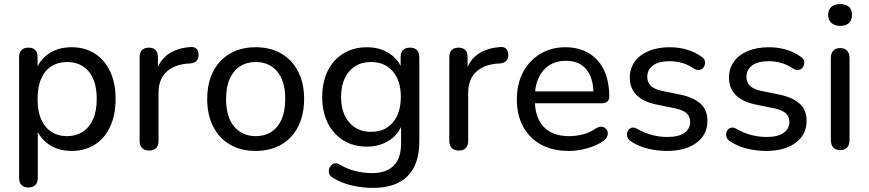

<svg xmlns="http://www.w3.org/2000/svg" viewBox="-20 -726 4230 935"><path d="M307 -63Q350 -63 382.5 -84Q415 -105 433 -145Q451 -185 451 -244Q451 -332 412 -378Q373 -424 307 -424Q263 -424 230.5 -403.5Q198 -383 180.5 -343Q163 -303 163 -244Q163 -156 202 -109.5Q241 -63 307 -63ZM118 187Q97 187 85 175Q73 163 73 141V-448Q73 -471 85 -482.5Q97 -494 118 -494Q140 -494 151.5 -482.5Q163 -471 163 -448V-403Q181 -439 215 -463Q262 -496 328 -496Q393 -496 441 -465.5Q489 -435 516 -378.5Q543 -322 543 -244Q543 -167 516.5 -109.5Q490 -52 441.5 -21.5Q393 9 328 9Q263 9 216 -24Q182 -48 164 -83V141Q164 163 152 175Q140 187 118 187Z M707 7Q684 7 672 -5Q660 -17 660 -40V-448Q660 -471 672 -482.5Q684 -494 705 -494Q726 -494 737.5 -482.5Q749 -471 749 -448V-371H739Q755 -431 799 -462Q843 -493 910 -497Q926 -498 936 -489.5Q946 -481 947 -461Q948 -442 938 -430.5Q928 -419 907 -417L889 -416Q823 -409 787.5 -373Q752 -337 752 -274V-40Q752 -17 740.5 -5Q729 7 707 7Z M1225 9Q1153 9 1100 -22Q1047 -53 1018 -110Q989 -167 989 -244Q989 -302 1005.5 -348.5Q1022 -395 1053 -428Q1084 -461 1127.5 -478.5Q1171 -496 1225 -496Q1297 -496 1350 -465Q1403 -434 1432 -377.5Q1461 -321 1461 -244Q1461 -186 1444.5 -139Q1428 -92 1397 -59Q1366 -26 1322.5 -8.5Q1279 9 1225 9ZM1225 -63Q1269 -63 1301.5 -84Q1334 -105 1351.5 -145Q1369 -185 1369 -244Q1369 -332 1330 -378Q1291 -424 1225 -424Q1182 -424 1149.5 -403.5Q1117 -383 1099 -343Q1081 -303 1081 -244Q1081 -156 1120.5 -109.5Q1160 -63 1225 -63Z M1787 -84Q1832 -84 1864.5 -104.5Q1897 -125 1914.5 -163.5Q1932 -202 1932 -254Q1932 -333 1893 -378.5Q1854 -424 1787 -424Q1742 -424 1709.5 -403.5Q1677 -383 1659 -345Q1641 -307 1641 -254Q1641 -176 1680.5 -130Q1720 -84 1787 -84ZM1797 189Q1743 189 1692.5 177Q1642 165 1601 140Q1588 132 1584.5 123.5Q1581 115 1581 108Q1581 104 1582.5 96.5Q1584 89 1591.5 80.5Q1599 72 1605.5 70.5Q1612 69 1615 69Q1623 69 1631 74Q1675 99 1715 108Q1755 117 1791 117Q1862 117 1897.5 80.5Q1933 44 1933 -26V-108Q1916 -70 1880 -45Q1831 -12 1767 -12Q1701 -12 1652 -42.5Q1603 -73 1576 -127.5Q1549 -182 1549 -254Q1549 -309 1564.5 -353.5Q1580 -398 1608.5 -429.5Q1637 -461 1677 -478.5Q1717 -496 1767 -496Q1832 -496 1880 -463Q1914 -440 1931 -405V-448Q1931 -471 1943 -482.5Q1955 -494 1977 -494Q1998 -494 2010 -482.5Q2022 -471 2022 -448V-38Q2022 75 1964.5 132Q1907 189 1797 189Z M2215 7Q2192 7 2180 -5Q2168 -17 2168 -40V-448Q2168 -471 2180 -482.5Q2192 -494 2213 -494Q2234 -494 2245.5 -482.5Q2257 -471 2257 -448V-371H2247Q2263 -431 2307 -462Q2351 -493 2418 -497Q2434 -498 2444 -489.5Q2454 -481 2455 -461Q2456 -442 2446 -430.5Q2436 -419 2415 -417L2397 -416Q2331 -409 2295.5 -373Q2260 -337 2260 -274V-40Q2260 -17 2248.5 -5Q2237 7 2215 7Z M2751 9Q2672 9 2615.5 -21.5Q2559 -52 2528 -108.5Q2497 -165 2497 -242Q2497 -318 2527.5 -375Q2558 -432 2611.5 -464Q2665 -496 2734 -496Q2783 -496 2822.5 -479.5Q2862 -463 2890 -432Q2918 -401 2932.5 -356.5Q2947 -312 2947 -256Q2947 -240 2937.5 -231.5Q2928 -223 2910 -223H2585Q2589 -149 2627 -109Q2670 -63 2751 -63Q2783 -63 2816.5 -71Q2850 -79 2881 -100Q2895 -109 2907 -109Q2908 -109 2914.5 -108.5Q2921 -108 2929 -100.5Q2937 -93 2938.5 -86.5Q2940 -80 2940 -76Q2940 -69 2935.5 -58.5Q2931 -48 2917 -39Q2884 -16 2838.5 -3.5Q2793 9 2751 9ZM2855 -356Q2839 -392 2809.5 -411Q2780 -430 2736 -430Q2688 -430 2654 -407.5Q2620 -385 2602 -345Q2589 -316 2586 -281H2870Q2868 -324 2855 -356Z M3228 9Q3183 9 3137.5 -1.5Q3092 -12 3052 -38Q3041 -45 3036.5 -55.5Q3032 -66 3033.5 -76.5Q3035 -87 3042 -95Q3049 -103 3059.5 -104.5Q3070 -106 3082 -99Q3121 -77 3157.5 -68Q3194 -59 3230 -59Q3285 -59 3313 -79Q3341 -99 3341 -132Q3341 -160 3322.5 -175.5Q3304 -191 3265 -199L3172 -218Q3110 -232 3078.5 -264.5Q3047 -297 3047 -348Q3047 -393 3071.5 -426.5Q3096 -460 3140 -478Q3184 -496 3241 -496Q3285 -496 3324.5 -484.5Q3364 -473 3396 -450Q3408 -443 3411.5 -432.5Q3415 -422 3412.5 -411.5Q3410 -401 3403 -394Q3396 -387 3385 -385.5Q3374 -384 3361 -391Q3332 -411 3301.5 -419.5Q3271 -428 3241 -428Q3187 -428 3159.5 -407Q3132 -386 3132 -352Q3132 -326 3148.5 -309Q3165 -292 3201 -284L3294 -265Q3359 -251 3392 -220.5Q3425 -190 3425 -138Q3425 -70 3371.5 -30.5Q3318 9 3228 9Z M3711 9Q3666 9 3620.5 -1.5Q3575 -12 3535 -38Q3524 -45 3519.5 -55.5Q3515 -66 3516.5 -76.5Q3518 -87 3525 -95Q3532 -103 3542.5 -104.5Q3553 -106 3565 -99Q3604 -77 3640.5 -68Q3677 -59 3713 -59Q3768 -59 3796 -79Q3824 -99 3824 -132Q3824 -160 3805.5 -175.5Q3787 -191 3748 -199L3655 -218Q3593 -232 3561.5 -264.5Q3530 -297 3530 -348Q3530 -393 3554.5 -426.5Q3579 -460 3623 -478Q3667 -496 3724 -496Q3768 -496 3807.5 -484.5Q3847 -473 3879 -450Q3891 -443 3894.5 -432.5Q3898 -422 3895.5 -411.5Q3893 -401 3886 -394Q3879 -387 3868 -385.5Q3857 -384 3844 -391Q3815 -411 3784.5 -419.5Q3754 -428 3724 -428Q3670 -428 3642.5 -407Q3615 -386 3615 -352Q3615 -326 3631.5 -309Q3648 -292 3684 -284L3777 -265Q3842 -251 3875 -220.5Q3908 -190 3908 -138Q3908 -70 3854.5 -30.5Q3801 9 3711 9Z M4071 5Q4050 5 4038 -8Q4026 -21 4026 -44V-443Q4026 -467 4038 -479.5Q4050 -492 4071 -492Q4093 -492 4105 -479.5Q4117 -467 4117 -443V-44Q4117 -21 4105.5 -8Q4094 5 4071 5ZM4071 -600Q4044 -600 4028.5 -614.5Q4013 -629 4013 -653Q4013 -679 4028.5 -692.5Q4044 -706 4071 -706Q4100 -706 4114.5 -692.5Q4129 -679 4129 -653Q4129 -629 4114.5 -614.5Q4100 -600 4071 -600Z"/></svg>

Font: Nunito Medium
Style: Regular
Weight: 500
Designer: Vernon Adams
Foundry: Vernon Adams
Version: Version 3.602